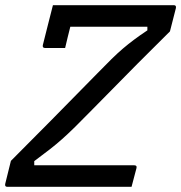

<svg xmlns="http://www.w3.org/2000/svg" viewBox="-28 -720 699 740"><path d="M479 0H0Q-10 0 -8 -11L14 -100Q89 -175 168 -255Q247 -335 345 -435Q378 -469 402 -492.5Q426 -516 446 -533Q466 -550 488 -566.5Q510 -583 540 -603V-617H243Q238 -596 232.5 -575Q227 -554 223 -535H146Q135 -535 137 -546Q146 -581 156.5 -623.5Q167 -666 176 -700H642Q652 -700 650 -689L627 -599Q574 -547 503 -475.5Q432 -404 327 -297Q288 -257 261 -230.5Q234 -204 211.5 -184Q189 -164 164 -144.5Q139 -125 104 -99V-83H489Q501 -83 498 -72Q493 -53 488.5 -36Q484 -19 479 0Z"/></svg>

Font: Recursive Mn Lnr St
Style: Italic
Weight: 400
Italic angle: -15°
Monospace: yes
Version: Version 1.079;hotconv 1.0.112;makeotfexe 2.5.65598; ttfautoh